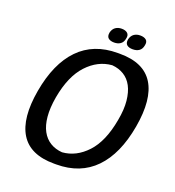

<svg xmlns="http://www.w3.org/2000/svg" viewBox="-144 -915 940 1032"><g transform="rotate(20 326.0 -399.0)"><path d="M468 -718Q446 -718 434.5 -728Q423 -738 427 -760Q432 -781 446.5 -791.5Q461 -802 482 -802Q504 -802 516 -792Q528 -782 523 -760Q519 -738 504.5 -728Q490 -718 468 -718ZM362 -718Q340 -718 328.5 -728Q317 -738 321 -760Q326 -781 340.5 -791.5Q355 -802 376 -802Q398 -802 409.5 -791.5Q421 -781 416 -760Q412 -738 397.5 -728Q383 -718 362 -718ZM294 4H281Q144 4 90.5 -82.5Q37 -169 66 -334Q95 -499 179 -585.5Q263 -672 400 -672H413Q550 -672 603.5 -585.5Q657 -499 628 -334Q599 -169 515 -82.5Q431 4 294 4ZM395 -600Q315 -594 253.5 -528Q192 -462 169 -334Q158 -270 162.5 -221.5Q167 -173 185 -140Q203 -107 232.5 -89Q262 -71 301 -68Q380 -74 441 -139.5Q502 -205 525 -334Q537 -398 532 -446.5Q527 -495 509.5 -528Q492 -561 462.5 -579Q433 -597 395 -600Z"/></g></svg>

Font: Jura
Style: Bold Italic
Weight: 700
Designer: Ed Merritt
Foundry: Ten by Twenty
Version: Version 1.007